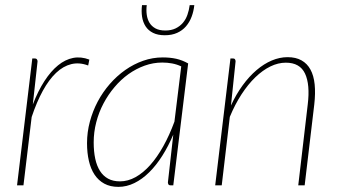

<svg xmlns="http://www.w3.org/2000/svg" viewBox="-20 -723 1322 749"><path d="M46.5 0 106 -495H116Q121.5 -495 124 -491.5Q126.5 -488 126.5 -483.5L108 -315.5Q128.5 -368.5 153.5 -407Q178.5 -445.5 206.5 -468.2Q234.5 -491 265.2 -497Q296 -503 328.5 -490.5L324 -467.5Q289.5 -480.5 258 -472.8Q226.5 -465 198.8 -438.8Q171 -412.5 147 -368.8Q123 -325 103.5 -266.5L71.5 0Z M319.5 0ZM656 0H645Q639 0 637 -3.8Q635 -7.5 635 -11.5L656 -198Q637 -153 613.2 -115.5Q589.5 -78 562.2 -51Q535 -24 504.5 -9Q474 6 442 6Q410 6 387 -6.5Q364 -19 349 -41.5Q334 -64 326.8 -95.2Q319.5 -126.5 319.5 -164.5Q319.5 -207 330.5 -248.2Q341.5 -289.5 361.2 -326.8Q381 -364 408.5 -395.5Q436 -427 468.8 -450Q501.5 -473 538.5 -486Q575.5 -499 615 -499Q643.5 -499 667.2 -493.8Q691 -488.5 714 -475.5ZM448 -15.5Q479 -15.5 508.8 -32Q538.5 -48.5 565.8 -79Q593 -109.5 617 -152.5Q641 -195.5 660.5 -248.5L687 -464Q670 -472 651.5 -475.5Q633 -479 613 -479Q578 -479 544.5 -467Q511 -455 481.2 -433.8Q451.5 -412.5 426.8 -383.2Q402 -354 383.8 -319.5Q365.5 -285 355.5 -246.2Q345.5 -207.5 345.5 -167.5Q345.5 -132 351.5 -104Q357.5 -76 370 -56.2Q382.5 -36.5 401.8 -26Q421 -15.5 448 -15.5ZM623 -585.5Q595.5 -585.5 577 -594.8Q558.5 -604 548 -620.2Q537.5 -636.5 534.2 -657.8Q531 -679 534 -703H552.5Q550 -683.5 552.5 -665.5Q555 -647.5 563.2 -634Q571.5 -620.5 586.5 -612.2Q601.5 -604 625 -604Q648 -604 665 -612.2Q682 -620.5 693.5 -634Q705 -647.5 711.2 -665.5Q717.5 -683.5 720 -703H738Q735.5 -679 727.5 -657.8Q719.5 -636.5 705.5 -620.2Q691.5 -604 671 -594.8Q650.5 -585.5 623 -585.5Z M819.5 0 879 -495H889Q894.5 -495 896.8 -491.5Q899 -488 899 -483.5L881 -311.5Q901 -355 926.5 -390Q952 -425 980.8 -449.5Q1009.5 -474 1040.2 -487Q1071 -500 1102 -500Q1134 -500 1156.2 -487.5Q1178.5 -475 1191.2 -451.5Q1204 -428 1207.5 -393.8Q1211 -359.5 1206 -315.5L1168.5 0H1143.5L1180.5 -315.5Q1190 -393 1170 -435.8Q1150 -478.5 1095 -478.5Q1065 -478.5 1034.8 -463.8Q1004.5 -449 976 -421.5Q947.5 -394 922 -354.8Q896.5 -315.5 876.5 -267L845 0Z"/></svg>

Font: Lato Thin
Style: Italic
Weight: 200
Italic angle: -7°
Designer: Lukasz Dziedzic
Foundry: tyPoland Lukasz Dziedzic
Version: Version 2.007; 2014-02-27